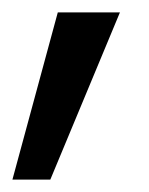

<svg xmlns="http://www.w3.org/2000/svg" viewBox="-22 -146 240 309"><path d="M71 -126C71 -126 -2 143 -2 143C-2 143 59 143 59 143C59 143 171 -126 171 -126C171 -126 71 -126 71 -126Z"/></svg>

Font: Girnar Poppins
Style: Regular
Weight: 500
Designer: Ninad Kale (Devanagari), Jonny Pinhorn (Latin)
Foundry: Indian Type Foundry
Version: ""